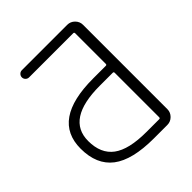

<svg xmlns="http://www.w3.org/2000/svg" viewBox="-200 -885 993 993"><g transform="rotate(-45 296.5 -388.0)"><path d="M450.2 -404.3Q450.2 -412.1 443.4 -412.1H348.6Q103.5 -412.1 103.5 -252Q103.5 -160.2 162.6 -116.2Q221.7 -72.3 349.6 -72.3H443.4Q450.2 -72.3 450.2 -80.1ZM450.2 -693.4Q450.2 -701.2 443.4 -701.2H120.1Q109.4 -701.2 101.6 -709Q93.8 -716.8 93.8 -727.5Q93.8 -738.3 101.6 -746.1Q109.4 -753.9 120.1 -753.9H452.1Q475.6 -753.9 492.7 -736.8Q509.8 -719.7 509.8 -696.3V-79.1Q509.8 -55.7 492.7 -38.6Q475.6 -21.5 452.1 -21.5H353.5Q196.3 -21.5 122.1 -78.1Q47.9 -134.8 47.9 -252Q47.9 -462.9 350.6 -462.9H443.4Q450.2 -462.9 450.2 -470.7Z"/></g></svg>

Font: Gen Jyuu Gothic P Light
Style: Regular
Weight: 200
Designer: [Source Han Sans]
Ryoko NISHIZUKA  (kana & ideographs); Paul D. Hunt (Latin, Greek & Cyrillic); Wenlong ZHANG  (bopomofo
Version: Version 1.002.20150607